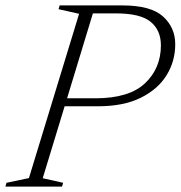

<svg xmlns="http://www.w3.org/2000/svg" viewBox="-43 -690 668 710"><path d="M115 -31 190.5 -14 186.5 0H-23L-19 -14L64 -31.5L249.5 -639L173.5 -656L177.5 -670H409Q515 -670 560 -629Q605 -588 605 -526.5Q605 -463.5 572.8 -411.5Q540.5 -359.5 477 -328.2Q413.5 -297 319.5 -297H196ZM309.5 -326.5Q434.5 -326.5 493.2 -382Q552 -437.5 552 -522.5Q552 -578 514.2 -609.2Q476.5 -640.5 385.5 -640.5H300.5L205 -326.5Z"/></svg>

Font: Newsreader 16pt Light
Style: Italic
Weight: 300
Italic angle: -17°
Designer: Hugues Gentile
Foundry: Production Type
Version: Version 1.003; ttfautohint (v1.8.3)